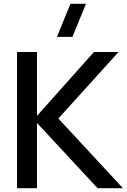

<svg xmlns="http://www.w3.org/2000/svg" viewBox="-20 -995 670 1015"><path d="M363 -800 434.5 -975H352.5L281 -800ZM70 0H175.5V-345L496 0H630L288.5 -368.5L606.5 -720H476.5L175.5 -382.5V-720H70Z"/></svg>

Font: Vela Sans SemBd
Style: Regular
Weight: 600
Designer: Principal design: Mikhail Sharanda - project Manrope.
Design modification: Ravid Balaliev
Foundry: Mikhail Sharanda
Version: Version 1.001